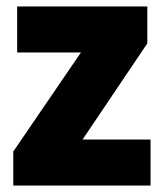

<svg xmlns="http://www.w3.org/2000/svg" viewBox="-20 -573 507 593"><path d="M445 0H21V-105L230 -411H33V-553H435V-439L235 -142H445Z"/></svg>

Font: Noto Sans Malayalam SemiCondensed Black
Style: Regular
Weight: 900
Width: 4
Designer: Jelle Bosma - Monotype Design Team
Foundry: Monotype Imaging Inc.
Version: Version 2.104; ttfautohint (v1.8.4.7-5d5b)